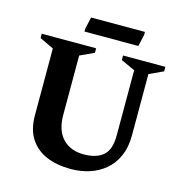

<svg xmlns="http://www.w3.org/2000/svg" viewBox="-112 -860 932 978"><g transform="rotate(15 353.5 -371.0)"><path d="M346.7 15.6Q275.1 15.6 219.7 -7.4Q164.2 -30.4 132.7 -78.8Q101.1 -127.1 101.1 -202.6V-554L27.1 -589.3V-612H314V-588.3L240 -554V-240.9Q240 -159.5 280.9 -116.6Q321.7 -73.6 392.1 -73.6Q457.9 -73.6 493.9 -103.9Q530 -134.2 530 -209.9V-554L456 -588V-612H679.1V-588.3L605.1 -554V-231.7Q605.1 -167.6 584.2 -120.8Q563.4 -73.9 526.9 -43.6Q490.5 -13.4 444.4 1.1Q398.2 15.6 346.7 15.6ZM234.6 -679V-694L248.6 -756.9H532.6V-741.9L518.6 -679Z"/></g></svg>

Font: Ancizar Serif Light
Style: Regular
Weight: 300
Designer: Cesar Puertas, Viviana Monsalve, Julian Moncada, Julian Prieto, Jose Castro, Felipe Aragon, Mariel Hernandez, Sara Alarc
Version: Version 8.100